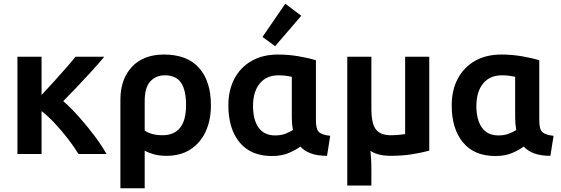

<svg xmlns="http://www.w3.org/2000/svg" viewBox="-20 -830 3022 1035"><path d="M74 0V-524H204V-318Q235 -351 269.5 -389Q304 -427 335.5 -463Q367 -499 387 -524H542Q513 -489 472.5 -444.5Q432 -400 391.5 -357.5Q351 -315 321 -285Q363 -248 407 -198.5Q451 -149 490 -97Q529 -45 554 0H403Q380 -38 346.5 -81.5Q313 -125 276 -164.5Q239 -204 204 -231V0Z M629 185V-292Q629 -403 691 -469.5Q753 -536 864 -536Q989 -536 1053 -464Q1117 -392 1117 -262Q1117 -182 1088.5 -120.5Q1060 -59 1006.5 -24.5Q953 10 878 10Q838 10 808.5 1.5Q779 -7 760 -18V185ZM855 -101Q983 -101 983 -263Q983 -344 956 -384Q929 -424 868 -424Q821 -424 790.5 -391.5Q760 -359 760 -286V-126Q777 -114 801.5 -107.5Q826 -101 855 -101Z M1446 11Q1332 11 1271.5 -62.5Q1211 -136 1211 -262Q1211 -344 1243.5 -405.5Q1276 -467 1336 -501.5Q1396 -536 1479 -536Q1535 -536 1590.5 -526.5Q1646 -517 1683 -505V-182Q1683 -132 1700.5 -117Q1718 -102 1760 -98L1743 10Q1691 10 1656 -3Q1621 -16 1599 -40Q1577 -23 1538.5 -6Q1500 11 1446 11ZM1463 -100Q1494 -100 1518 -109Q1542 -118 1559 -129Q1553 -161 1553 -197V-416Q1542 -418 1524.5 -421Q1507 -424 1481 -424Q1416 -424 1380 -379.5Q1344 -335 1344 -259Q1344 -184 1374 -142Q1404 -100 1463 -100ZM1463 -581 1395 -631 1518 -810 1604 -745Z M1852 170V-524H1982V-245Q1982 -162 2007 -131.5Q2032 -101 2086 -101Q2108 -101 2129.5 -103Q2151 -105 2164 -107V-524H2294V-18Q2258 -8 2204.5 1Q2151 10 2086 10Q2017 10 1977 -17Q1979 6 1980.5 29Q1982 52 1982 87V170Z M2650 11Q2536 11 2475.5 -62.5Q2415 -136 2415 -262Q2415 -344 2447.5 -405.5Q2480 -467 2540 -501.5Q2600 -536 2683 -536Q2739 -536 2794.5 -526.5Q2850 -517 2887 -505V-182Q2887 -132 2904.5 -117Q2922 -102 2964 -98L2947 10Q2895 10 2860 -3Q2825 -16 2803 -40Q2781 -23 2742.5 -6Q2704 11 2650 11ZM2667 -100Q2698 -100 2722 -109Q2746 -118 2763 -129Q2757 -161 2757 -197V-416Q2746 -418 2728.5 -421Q2711 -424 2685 -424Q2620 -424 2584 -379.5Q2548 -335 2548 -259Q2548 -184 2578 -142Q2608 -100 2667 -100Z"/></svg>

Font: Ubuntu Sans
Style: Bold
Weight: 700
Designer: Dalton Maag Ltd
Foundry: Dalton Maag Ltd
Version: Version 1.006; ttfautohint (v1.8.4.7-5d5b)